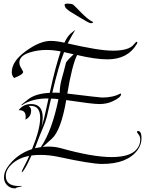

<svg xmlns="http://www.w3.org/2000/svg" viewBox="-20 -878 802 1061"><path d="M63 163Q37 163 19.5 145.5Q2 128 2 102Q2 75 20 48Q70 -26 157 -54Q202 -164 202 -227Q202 -293 150 -293Q147 -293 144 -293Q141 -293 138 -292Q152 -284 152 -267Q152 -232 120 -217Q121 -221 121.5 -225Q122 -229 122 -233Q122 -271 83 -269Q108 -303 152 -303Q216 -303 216 -229Q216 -218 214.5 -204Q213 -190 209 -175Q217 -198 224.5 -228Q232 -258 240 -297L248 -334H243Q156 -334 100 -296L98 -299L133 -327Q174 -361 255 -365Q271 -441 286.5 -498Q302 -555 315 -594Q294 -598 274.5 -600Q255 -602 235 -602Q189 -602 144 -588Q87 -570 87 -532Q87 -517 98 -500Q103 -491 105.5 -486.5Q108 -482 108 -481Q108 -466 58 -447Q45 -460 45 -479Q45 -539 122 -595Q200 -652 260 -652Q292 -652 336 -642Q352 -677 372 -694Q376 -698 382 -702Q388 -706 396 -713Q386 -696 375 -677Q364 -658 354 -638Q437 -619 500 -608.5Q563 -598 605 -598Q694 -598 721 -634Q731 -647 736 -647Q739 -647 739 -644Q739 -641 736 -635Q686 -550 574 -550Q508 -550 406 -574Q378 -517 352 -361Q442 -350 490 -344.5Q538 -339 544 -339Q605 -339 645 -361Q649 -361 649 -358Q649 -340 604 -319Q572 -303 528 -303Q509 -303 464 -308.5Q419 -314 346 -325Q317 -156 266 -111L216 -66Q224 -67 232 -67.5Q240 -68 248 -68Q281 -68 313 -60Q402 -35 473 -22.5Q544 -10 596 -10Q698 -10 734 -52Q755 -76 755 -106Q755 -123 746 -134.5Q737 -146 737 -147Q737 -154 743 -154Q762 -154 762 -113Q762 -80 741 -50Q684 28 544 28Q514 28 452.5 18Q391 8 299 -12Q274 -17 250.5 -19.5Q227 -22 205 -22Q180 -22 154 -19Q144 2 135.5 20Q127 38 117 54Q105 74 100 74V73Q100 67 108 52Q116 35 125 18.5Q134 2 141 -17Q83 -5 47.5 27Q12 59 12 94Q12 150 85 150Q90 150 96 149.5Q102 149 102 150Q102 152 73 158Q70 159 68 161Q66 163 63 163ZM310 -365V-366Q310 -404 322 -445.5Q334 -487 345 -533Q353 -544 364 -555.5Q375 -567 387 -578L334 -590Q318 -550 302 -494Q286 -438 269 -366H278Q285 -366 293 -366Q301 -366 310 -365ZM173 -59 206 -65Q238 -113 262 -179.5Q286 -246 303 -330Q282 -333 262 -333L239 -233Q232 -205 216.5 -169.5Q201 -134 184 -88ZM477 -751Q474 -751 457 -760.5Q440 -770 420 -782Q400 -794 384 -804Q368 -814 366 -815Q344 -830 340.5 -838.5Q337 -847 337 -852Q337 -858 355 -858Q363 -858 372 -856.5Q381 -855 385 -852Q390 -848 402 -835.5Q414 -823 430 -807Q446 -791 462 -777.5Q478 -764 491 -758Q495 -757 495 -755Q494 -752 488 -750.5Q482 -749 477 -751Z"/></svg>

Font: Lavishly Yours
Style: Regular
Weight: 400
Designer: Robert E. Leuschke
Foundry: Robert E. Leuschke
Version: Version 1.010; ttfautohint (v1.8.3)